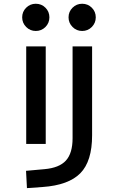

<svg xmlns="http://www.w3.org/2000/svg" viewBox="-20 -764 626 1019"><path d="M123 234.4 118.2 142.6 215.8 133.8Q294.4 127 329.8 88.1Q365.2 49.3 365.2 -30.3V-187.5H468.8V-45.9Q468.8 92.3 406.2 155.5Q343.8 218.8 206.1 228.5ZM119.1 0V-517.6H222.7V0ZM365.2 -170.9V-517.6H468.8V-170.9ZM169.9 -599.6Q140.1 -599.6 118.9 -620.8Q97.7 -642.1 97.7 -671.9Q97.7 -702.1 118.9 -723.1Q140.1 -744.1 169.9 -744.1Q200.2 -744.1 221.2 -723.1Q242.2 -702.1 242.2 -671.9Q242.2 -642.1 221.2 -620.8Q200.2 -599.6 169.9 -599.6ZM416 -599.6Q386.2 -599.6 365 -620.8Q343.8 -642.1 343.8 -671.9Q343.8 -702.1 365 -723.1Q386.2 -744.1 416 -744.1Q446.3 -744.1 467.3 -723.1Q488.3 -702.1 488.3 -671.9Q488.3 -642.1 467.3 -620.8Q446.3 -599.6 416 -599.6Z"/></svg>

Font: Cascadia Code
Style: Regular
Weight: 400
Designer: Aaron Bell
Foundry: Saja Typeworks
Version: Version 2404.023